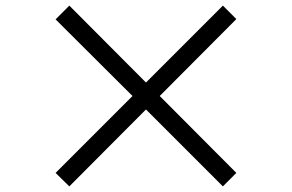

<svg xmlns="http://www.w3.org/2000/svg" viewBox="-20 -718 1040 684"><path d="M774 -54 500 -328 227 -54 178 -102 452 -376 178 -649 227 -698 500 -424 774 -698 822 -650 549 -376 822 -102Z"/></svg>

Font: Noto Sans SC
Style: Regular
Weight: 400
Designer: Ryoko NISHIZUKA ____ (kana & ideographs); Paul D. Hunt (Latin, Greek & Cyrillic); Wenlong ZHANG ___ (bopomofo); Sandoll 
Foundry: Adobe Systems Incorporated
Version: Version 1.004